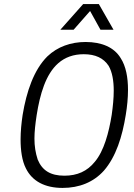

<svg xmlns="http://www.w3.org/2000/svg" viewBox="-20 -914 656 942"><path d="M276 -768H341L422 -860L473 -768H537L465 -894H388ZM287 8C369 8 439 -20 490 -77C549 -145 580 -244 597 -350C604 -392 608 -434 608 -473C608 -534 598 -589 572 -629C540 -682 479 -708 400 -708C328 -708 262 -685 212 -637C146 -571 110 -465 91 -350C85 -310 81 -269 81 -230C81 -176 88 -125 107 -88C138 -25 200 8 287 8ZM296 -52C227 -52 187 -78 165 -131C154 -165 149 -197 149 -234C149 -267 153 -304 160 -350C176 -451 204 -550 266 -604C299 -633 341 -648 391 -648C448 -648 488 -629 513 -591C531 -560 538 -517 538 -469C538 -432 534 -392 528 -350C514 -263 490 -173 445 -120C408 -74 359 -52 296 -52Z"/></svg>

Font: Arthouse Owned
Style: Italic
Weight: 400
Italic angle: -10°
Designer: Jeremy Tribby
Foundry: Tribby Type
Version: Version 1.000;PS 001.000;hotconv 1.0.88;makeotf.lib2.5.64775